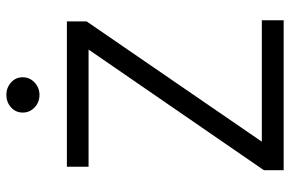

<svg xmlns="http://www.w3.org/2000/svg" viewBox="-178 -758 936 620"><g transform="rotate(-90 290.0 -448.0)"><path d="M50.5 0V-64L440 -630H61.5V-700H531V-636.5L142.5 -70.5H534.5V0ZM293.5 -788.5Q270 -788.5 253.2 -804.2Q236.5 -820 236.5 -842.5Q236.5 -865.5 253.5 -880.5Q270.5 -895.5 293.5 -895.5Q316.5 -895.5 333.5 -880.5Q350.5 -865.5 350.5 -842.5Q350.5 -820 333.5 -804.2Q316.5 -788.5 293.5 -788.5Z"/></g></svg>

Font: Geologica Cursive ExtraLight
Style: Regular
Weight: 250
Designer: Sindre Bremnes, Frode Helland
Foundry: Monokrom Skriftforlag AS
Version: Version 1.010;gftools[0.9.28]